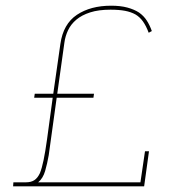

<svg xmlns="http://www.w3.org/2000/svg" viewBox="-20 -654 614 674"><path d="M486 0 503 -123H489L473 -14H114Q131 -28 138.5 -54Q146 -80 151 -109L179 -311H308L310 -325H181L206 -504Q209 -527 219 -548Q229 -569 248 -585Q267 -601 296.5 -610.5Q326 -620 368 -620Q398 -620 419 -616Q440 -612 456 -603Q471 -594 482 -578.5Q493 -563 502 -539L513 -545Q506 -565 495.5 -581.5Q485 -598 468 -610Q451 -621 427 -627.5Q403 -634 370 -634Q298 -634 250 -602Q202 -570 192 -500L167 -325H102L100 -311H165L145 -164Q139 -121 133 -92Q127 -63 120 -46Q112 -29 100.5 -21.5Q89 -14 71 -14H27L26 0Z"/></svg>

Font: Josefin Slab Thin Thin
Style: Italic
Weight: 250
Italic angle: -12°
Version: Version 2.000